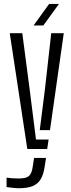

<svg xmlns="http://www.w3.org/2000/svg" viewBox="-20 -772 370 995"><path d="M121.5 0 30.5 -600H95.5L134 -306.5L166.5 -49H232L224.5 0ZM79 203.5Q66 203.5 47.2 201.5Q28.5 199.5 14 197.5V148.5Q26.5 150.5 43.2 151.8Q60 153 77 153Q115.5 153 130 140.2Q144.5 127.5 149.5 92.5L156.5 46.5H218.5L211.5 91.5Q206 130.5 191.8 155.2Q177.5 180 150.5 191.8Q123.5 203.5 79 203.5ZM186 -97.5 212.5 -306.5 245.5 -600H310.5L239 -97.5ZM154 -640 234.5 -751.5H285.5L204.5 -640Z"/></svg>

Font: Big Shoulders Stencil Text Thin Light
Style: Regular
Weight: 300
Version: Version 2.001